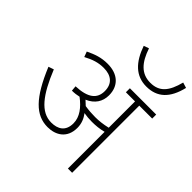

<svg xmlns="http://www.w3.org/2000/svg" viewBox="-234 -1033 1187 1187"><g transform="rotate(45 359.0 -440.0)"><path d="M718 -869 682 -880C657 -782 618 -735 539 -735C460 -735 414 -787 383 -880L349 -868C386 -762 445 -701 538 -701C633 -701 691 -756 718 -869ZM418 -219C418 -257 405 -288 384 -315C405 -311 431 -309 454 -309C487 -309 520 -312 554 -321V0H591V-587H704V-622H474V-587H554V-357C516 -348 481 -344 448 -344C421 -344 390 -346 359 -351C350 -360 340 -369 330 -378C386 -402 414 -445 414 -500C414 -581 361 -632 270 -632C214 -632 173 -617 125 -594L138 -559C185 -584 223 -597 271 -597C337 -597 377 -564 377 -500C377 -433 332 -397 228 -393L231 -358C253 -358 273 -361 291 -365C344 -325 381 -278 381 -222C381 -153 337 -128 280 -128C188 -128 124 -212 59 -372L24 -360C104 -167 180 -92 284 -92C354 -92 418 -129 418 -219Z"/></g></svg>

Font: Noto Sans Devanagari UI ExtraLight
Style: Regular
Weight: 200
Designer: Jelle Bosma - Monotype Design Team
Foundry: Monotype Imaging Inc.
Version: Version 2.003